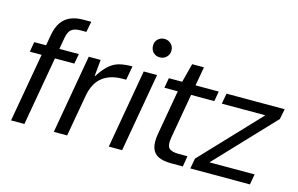

<svg xmlns="http://www.w3.org/2000/svg" viewBox="-90 -944 1813 1167"><g transform="rotate(15 816.5 -360.0)"><path d="M44 0 144 -567Q153 -615 174.5 -645.5Q196 -676 230 -690.5Q264 -705 310 -705H360L347 -638H311Q273 -638 254 -623Q235 -608 228 -569L128 0ZM46 -433 57 -496H338L326 -433Z M313 0 400 -496H475L465 -393H468Q499 -441 528 -466Q557 -491 591 -499.5Q625 -508 672 -508L656 -420H634Q595 -420 563 -410.5Q531 -401 506.5 -381.5Q482 -362 466 -331.5Q450 -301 443 -260L397 0Z M659 0 746 -496H830L743 0ZM818 -604Q792 -604 776 -620.5Q760 -637 760 -662Q759 -687 776 -703.5Q793 -720 818 -720Q842 -720 859 -703.5Q876 -687 876 -662Q876 -638 859.5 -621Q843 -604 818 -604Z M1048 0Q1002 0 971 -14.5Q940 -29 929 -63Q918 -97 928 -153L977 -433H893L904 -496H988L1019 -615H1093L1072 -496H1218L1207 -433H1061L1012 -153Q1003 -102 1019 -84.5Q1035 -67 1081 -67H1136L1125 0Z M1172 0 1184 -65 1529 -430H1255L1267 -496H1633L1620 -431L1275 -66H1559L1547 0Z"/></g></svg>

Font: DM Sans 36pt
Style: Italic
Weight: 400
Italic angle: -10°
Designer: Colophon Foundry, Jonny Pinhorn
Foundry: Colophon Foundry
Version: Version 4.004;gftools[0.9.30]